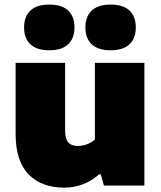

<svg xmlns="http://www.w3.org/2000/svg" viewBox="-20 -832 720 861"><path d="M50 -232.5V-550H272V-247Q272 -209 286.2 -193.2Q300.5 -177.5 329 -177.5Q350.5 -177.5 371.2 -185.5Q392 -193.5 405.5 -206.5V-550H627.5V0H446L432 -50H424Q392 -21 352 -5.8Q312 9.5 268 9.5Q167 9.5 108.5 -49.8Q50 -109 50 -232.5ZM88 -709Q88 -758 116.5 -784.8Q145 -811.5 201 -811.5Q257 -811.5 285.5 -784.8Q314 -758 314 -709Q314 -660 285.5 -633.2Q257 -606.5 201 -606.5Q145 -606.5 116.5 -633.2Q88 -660 88 -709ZM363 -709Q363 -758 391.5 -784.8Q420 -811.5 476 -811.5Q532 -811.5 560.5 -784.8Q589 -758 589 -709Q589 -660 560.5 -633.2Q532 -606.5 476 -606.5Q420 -606.5 391.5 -633.2Q363 -660 363 -709Z"/></svg>

Font: Encode Sans Semi Expanded Black
Style: Regular
Weight: 900
Width: 6
Designer: Multiple Designers
Foundry: Impallari Type
Version: Version 2.000